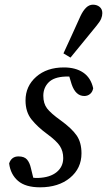

<svg xmlns="http://www.w3.org/2000/svg" viewBox="-20 -787 457 820"><path d="M151 13Q89 13 57 -14.5Q25 -42 19 -89Q29 -119 59 -119Q84 -119 95.5 -105.5Q107 -92 112 -69L122 -28Q127 -27 132 -27Q137 -27 143 -27Q194 -29 222 -52Q250 -75 250 -112Q250 -141 236 -163Q222 -185 181 -215Q140 -245 114.5 -277Q89 -309 89 -358Q89 -419 134.5 -459Q180 -499 253 -499Q303 -499 335.5 -477Q368 -455 378 -410Q375 -394 364.5 -385.5Q354 -377 340 -377Q303 -377 286 -427L276 -460Q272 -460 268 -460Q264 -460 259 -460Q210 -458 187.5 -435Q165 -412 165 -378Q165 -345 181 -324Q197 -303 239 -273Q286 -239 307 -209Q328 -179 328 -132Q328 -68 279 -27.5Q230 13 151 13ZM251 -559Q270 -600 288 -639.5Q306 -679 324 -719Q335 -742 348 -754.5Q361 -767 377 -767Q394 -767 405.5 -757.5Q417 -748 417 -731Q417 -719 412 -707Q407 -695 393 -678Q365 -644 337.5 -610Q310 -576 281 -541Z"/></svg>

Font: Source Serif 4 SmText
Style: Italic
Weight: 400
Italic angle: -12°
Designer: Frank Grießhammer
Foundry: Adobe
Version: Version 4.005;hotconv 1.1.0;makeotfexe 2.6.0